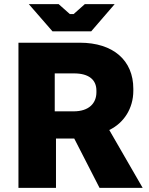

<svg xmlns="http://www.w3.org/2000/svg" viewBox="-20 -906 721 926"><path d="M233 -755H420L533 -886H389L335 -838H317L263 -886H119ZM69 0H250V-238H338L460 0H668L507 -279C578 -313 623 -384 623 -468V-478C623 -615 526 -700 365 -700H69ZM244 -369V-552H337C409 -552 445 -521 445 -469V-461C445 -408 409 -369 335 -369Z"/></svg>

Font: Fixel Display ExtraBold
Style: Regular
Weight: 800
Designer: AlfaBravo + MacPaw
Foundry: Kyrylo Tkachov, Marchela Mozhyna, Serhii Makarenko, Maria Weinstein, Zakhar Kryvoshyya
Version: Version 1.211